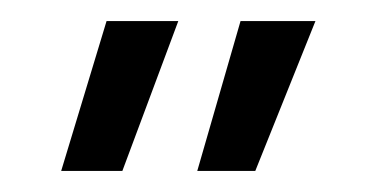

<svg xmlns="http://www.w3.org/2000/svg" viewBox="-20 -505 372 182"><path d="M38 -343 81 -485H149L96 -343ZM167 -343 208 -485H279L222 -343Z"/></svg>

Font: Genos Thin SemiBold
Style: Italic
Weight: 600
Italic angle: -8°
Version: Version 1.010